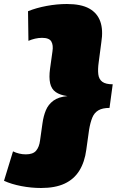

<svg xmlns="http://www.w3.org/2000/svg" viewBox="-66 -831 583 959"><path d="M268 -811Q339 -811 379.5 -788.5Q420 -766 435 -723.5Q450 -681 440 -619L427 -520Q422 -485 425 -460Q428 -435 445 -422.5Q462 -410 497 -410L481 -292Q446 -292 425.5 -280Q405 -268 395 -243.5Q385 -219 379 -183L365 -83Q357 -22 330.5 21Q304 64 257 86Q210 108 139 108Q90 108 40.5 98.5Q-9 89 -46 72L-1 -75Q13 -68 29.5 -64Q46 -60 63 -60Q99 -60 114.5 -78.5Q130 -97 134 -129L146 -214Q151 -251 163 -280Q175 -309 200.5 -328Q226 -347 271 -351Q234 -356 212.5 -371Q191 -386 184.5 -415Q178 -444 184 -488L196 -574Q201 -605 190.5 -623.5Q180 -642 144 -642Q127 -642 109.5 -638Q92 -634 76 -627L74 -775Q116 -792 167.5 -801.5Q219 -811 268 -811Z"/></svg>

Font: Pathway Extreme SemiCondensed Black
Style: Italic
Weight: 900
Width: 4
Italic angle: -8°
Version: Version 1.001;gftools[0.9.26]